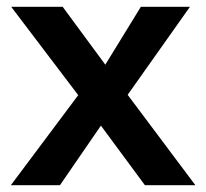

<svg xmlns="http://www.w3.org/2000/svg" viewBox="-20 -547 608 567"><path d="M408 0 278 -176 157 0H12L211 -266L13 -527H165L291 -356L396 -527H541L357 -267L557 0Z"/></svg>

Font: Our Lexend Medium
Style: Regular
Weight: 500
Designer: Bonnie Shaver-Troup, Thomas Jockin
Foundry: Lexend
Version: Version 1.007